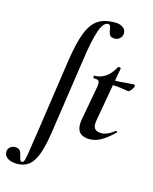

<svg xmlns="http://www.w3.org/2000/svg" viewBox="-252 -819 948 1187"><g transform="rotate(15 222.0 -225.5)"><path d="M-109 220Q-109 201 -95 189.5Q-81 178 -63 178Q-40 178 -31.5 190.5Q-23 203 -18 226Q-15 241 -11.5 248Q-8 255 1 255Q9 255 13.5 244Q18 233 24 198.5Q30 164 37 113L47 47L115 -418Q133 -540 159 -606Q185 -672 226 -699Q267 -726 332 -726Q366 -726 385 -712Q404 -698 404 -676Q404 -655 389.5 -642Q375 -629 357 -629Q333 -629 325 -641.5Q317 -654 314 -676Q312 -691 308.5 -698.5Q305 -706 295 -706Q264 -706 242 -641Q220 -576 201 -439L133 21Q119 118 99 173Q79 228 49 251.5Q19 275 -27 275Q-63 275 -86 260.5Q-109 246 -109 220ZM287 -61Q287 -76 290 -94L329 -306Q332 -323 332 -334Q332 -349 324 -354Q316 -359 295 -359Q292 -359 292 -366Q292 -375 295 -375Q375 -375 422 -463Q424 -466 429 -466Q434 -466 438 -464Q442 -462 441 -460L379 -111Q377 -95 377 -89Q377 -65 389.5 -54Q402 -43 428 -43Q466 -43 512 -80H513Q517 -80 520 -77Q523 -74 520 -71Q474 -27 438.5 -7.5Q403 12 368 12Q287 12 287 -61ZM401 -349 403 -378Q456 -378 510 -384L546 -386Q553 -386 553 -377Q553 -369 541.5 -353Q530 -337 520 -337Q518 -337 482 -343Q446 -349 401 -349Z"/></g></svg>

Font: Cormorant Garamond
Style: Bold Italic
Weight: 700
Italic angle: -10°
Designer: Christian Thalmann (Catharsis Fonts)
Foundry: Catharsis Fonts
Version: Version 4.000